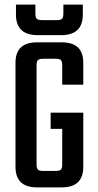

<svg xmlns="http://www.w3.org/2000/svg" viewBox="-20 -809 422 830"><path d="M340 -443H249V-526Q249 -544 243 -549.5Q237 -555 219 -555H168Q150 -555 144 -549.5Q138 -544 138 -526V-99Q138 -81 144 -75.5Q150 -70 168 -70H219Q237 -70 243 -75.5Q249 -81 249 -99V-252H199V-322H340V-88Q340 1 247 1H140Q47 1 47 -88V-538Q47 -626 140 -626H247Q340 -626 340 -538ZM244 -657H143Q49 -657 49 -746V-789H133V-751Q133 -733 139 -727.5Q145 -722 163 -722H224Q242 -722 248 -727.5Q254 -733 254 -751V-789H338V-746Q338 -657 244 -657Z"/></svg>

Font: Teko Regular
Style: Regular
Weight: 400
Designer: Manushi Parikh, Jonny Pinhorn
Foundry: Indian Type Foundry
Version: Version 1.105;PS 1.0;hotconv 1.0.78;makeotf.lib2.5.61930; tt